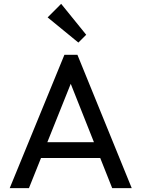

<svg xmlns="http://www.w3.org/2000/svg" viewBox="-20 -979 736 999"><path d="M30.5 0 315.2 -694H382.8L665.5 0H563.8L330.5 -587.2H365.8L130.5 0ZM165.8 -157V-239.2H531.2V-157ZM387.8 -757.5 227.8 -888.5 298.2 -959 428.5 -798.2Z"/></svg>

Font: Outfit Thin
Style: Regular
Weight: 100
Designer: Rodrigo Fuenzalida
Foundry: fragTYPE
Version: Version 1.100;gftools[0.9.27]